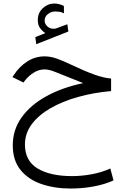

<svg xmlns="http://www.w3.org/2000/svg" viewBox="-20 -729 711 1086"><path d="M236.3 -541.5Q218.8 -553.7 206.3 -570.6Q193.8 -587.4 193.8 -615.7Q193.8 -656.7 222.4 -682.9Q251 -709 287.1 -709Q314.5 -709 341.3 -695.3L341.8 -653.8Q328.1 -660.6 315.9 -662.4Q303.7 -664.1 292.5 -664.1Q270 -664.1 251.2 -649.7Q232.4 -635.3 232.4 -610.8Q232.9 -592.8 249.5 -578.1Q266.1 -563.5 291.5 -566.9Q293 -566.9 298.8 -568.8L360.8 -591.8L366.7 -550.8L185.1 -479L179.7 -519ZM608.4 -284.7V-213.9Q509.3 -205.1 421.1 -180.4Q333 -155.8 265.6 -116.9Q198.2 -78.1 159.7 -26.4Q121.1 25.4 121.1 88.4Q121.1 180.7 192.6 223.9Q264.2 267.1 387.7 267.1Q441.4 267.1 497.8 256.8Q554.2 246.6 604 224.1L622.1 291.5Q572.8 314 509.3 325.7Q445.8 337.4 380.4 337.4Q289.1 337.4 214.6 312Q140.1 286.6 96.2 232.4Q52.2 178.2 52.2 92.8Q52.2 5.4 102.1 -64.7Q151.9 -134.8 241.5 -184.3Q331.1 -233.9 450.7 -258.8Q439 -263.2 422.1 -270.3Q405.3 -277.3 387.2 -284.2Q332.5 -305.7 295.2 -321Q257.8 -336.4 232.4 -336.4Q200.2 -336.4 171.9 -318.8Q143.6 -301.3 124 -276.9L112.8 -262.2L50.3 -293L57.6 -303.7Q88.9 -352.5 134 -381.3Q179.2 -410.2 232.9 -410.2Q267.1 -410.2 304.2 -396.5Q341.3 -382.8 384.3 -362.3Q461.4 -325.7 514.2 -306.9Q566.9 -288.1 608.4 -284.7Z"/></svg>

Font: Vazirmatn RD Light
Style: Regular
Weight: 300
Designer: Saber Rastikerdar
Foundry: Saber Rastikerdar
Version: Version 32.102